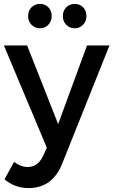

<svg xmlns="http://www.w3.org/2000/svg" viewBox="-25 -765 581 984"><path d="M240 -682Q240 -656 222.5 -638Q205 -620 180 -620Q154 -620 136.5 -638Q119 -656 119 -682Q119 -710 136.5 -727.5Q154 -745 180 -745Q206 -745 223 -727.5Q240 -710 240 -682ZM418 -682Q418 -656 400.5 -638Q383 -620 358 -620Q332 -620 314.5 -638Q297 -656 297 -682Q297 -710 314.5 -727.5Q332 -745 358 -745Q384 -745 401 -727.5Q418 -710 418 -682ZM294 73Q244 199 121 199Q52 199 -2 154L47 65Q83 91 116 91Q170 91 197 32L215 -8L-5 -532H114L273 -129L421 -532H536Z"/></svg>

Font: Montserrat-Arabic
Style: Regular
Weight: 400
Designer: Mohamed Gaber
Foundry: Kief Type Foundry
Version: Version 5.008;PS 005.008;hotconv 1.0.88;makeotf.lib2.5.64775